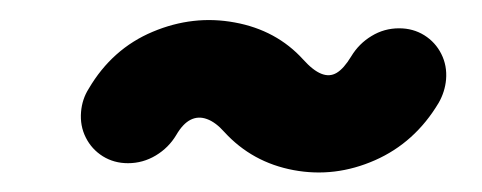

<svg xmlns="http://www.w3.org/2000/svg" viewBox="-20 -356 487 194"><path d="M383.3 -327.4Q397.4 -327.4 408.7 -320.4Q420 -313.3 425.9 -301.5Q431.9 -289.6 430.7 -275.6Q429.6 -263.3 423.3 -252.2Q399.3 -211.9 358.9 -194.1Q318.5 -176.3 276.7 -184.1Q234.8 -191.9 206.7 -222.6Q197.8 -232.6 189.1 -235.7Q180.4 -238.9 172.6 -235Q164.8 -231.1 158.1 -219.6Q150.4 -206.7 137.4 -198.9Q124.4 -191.1 109.3 -191.1Q95.2 -191.1 83.9 -198.1Q72.6 -205.2 66.7 -217Q60.7 -228.9 61.9 -243Q63 -255.9 69.6 -266.3Q93.3 -306.7 134.3 -323.9Q175.2 -341.1 217.2 -333.3Q259.3 -325.6 286.3 -295.9Q296.3 -284.8 304.6 -281.5Q313 -278.1 320.2 -282.4Q327.4 -286.7 334.8 -298.9Q342.6 -311.9 355.4 -319.6Q368.1 -327.4 383.3 -327.4Z"/></svg>

Font: 26F Galaxy Sans Oblique
Style: Regular
Weight: 400
Italic angle: -5°
Designer: C₂₉H₂₅N₃O₅
Version: Version 1.200;FEAKit 1.0